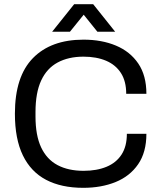

<svg xmlns="http://www.w3.org/2000/svg" viewBox="-20 -888 768 920"><path d="M378.9 12Q273.9 12 200.8 -26.4Q127.7 -64.8 89.6 -143.5Q51.4 -222.2 51.4 -343Q51.4 -521.7 138.1 -609.9Q224.7 -698 379.8 -698Q467.6 -698 535.6 -669.5Q603.7 -640.9 642.6 -583.6Q681.5 -526.2 681.5 -438.5H584.8Q584.8 -498.6 559.6 -537.9Q534.4 -577.3 488.4 -596.9Q442.3 -616.5 380 -616.5Q307.9 -616.5 256 -588.4Q204.1 -560.3 177.1 -501.8Q150.1 -443.4 150.1 -351.2V-329.7Q150.1 -239.3 177.1 -181.8Q204.1 -124.3 255.7 -96.9Q307.3 -69.5 380.5 -69.5Q443.9 -69.5 490.5 -88.9Q537.1 -108.2 562.5 -147.5Q587.9 -186.8 587.9 -246.9H681.5Q681.5 -158.3 641.9 -101Q602.4 -43.6 534.1 -15.8Q465.8 12 378.9 12ZM229.9 -736 335.5 -868H426.4L531.8 -736H446.6L358.9 -845.1L402.9 -844.6L315.2 -736Z"/></svg>

Font: Archivo SemiBold
Style: Regular
Weight: 600
Designer: Hector Gatti
Foundry: Omnibus-Type
Version: Version 2.001